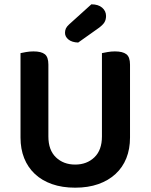

<svg xmlns="http://www.w3.org/2000/svg" viewBox="-20 -853 697 889"><path d="M328 16Q268 16 221 -0.5Q174 -17 141.5 -47.5Q109 -78 92 -120.5Q75 -163 75 -216V-607Q83 -609 100.5 -612Q118 -615 135 -615Q171 -615 187.5 -602Q204 -589 204 -554V-221Q204 -158 239 -124.5Q274 -91 328 -91Q382 -91 417 -124.5Q452 -158 452 -221V-607Q461 -609 478 -612Q495 -615 512 -615Q548 -615 565 -602Q582 -589 582 -554V-216Q582 -163 565 -120.5Q548 -78 515 -47.5Q482 -17 435 -0.5Q388 16 328 16ZM403 -833Q435 -833 453 -817.5Q471 -802 471 -779Q471 -762 463.5 -749.5Q456 -737 435 -722L342 -656Q313 -657 297 -670Q281 -683 281 -701Q281 -712 285 -721Q289 -730 300 -740Z"/></svg>

Font: Baloo Chettan 2 SemiBold
Style: Regular
Weight: 600
Designer: Maithili Shingre, Unnati Kotecha and Ek Type
Foundry: Ek Type
Version: Version 1.640;hotconv 1.0.111;makeotfexe 2.5.65597; ttfautoh